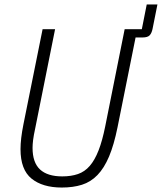

<svg xmlns="http://www.w3.org/2000/svg" viewBox="-20 -829 726 861"><path d="M227 -698 138 -254Q131 -222 128.5 -201.5Q126 -181 126 -166Q126 -100 159.5 -69Q193 -38 259 -38Q299 -38 329.5 -48.5Q360 -59 382.5 -85Q405 -111 422 -154.5Q439 -198 452 -263L539 -698H616L638 -809H686L664 -699Q660 -680 651 -670.5Q642 -661 619 -661H588L507 -258Q491 -179 469 -127Q447 -75 417 -44Q387 -13 347.5 -0.5Q308 12 257 12Q171 12 121.5 -28Q72 -68 72 -160Q72 -206 85 -271L171 -698Z"/></svg>

Font: IBM Plex Sans Condensed Light
Style: Italic
Weight: 300
Width: 3
Italic angle: -11°
Designer: Mike Abbink, Paul van der Laan, Pieter van Rosmalen
Foundry: Bold Monday
Version: Version 1.3